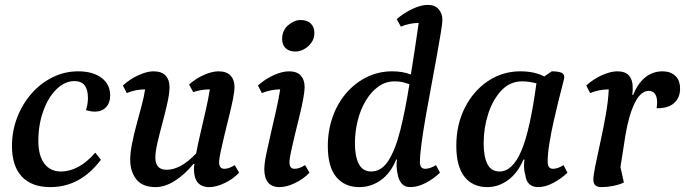

<svg xmlns="http://www.w3.org/2000/svg" viewBox="-20 -754 2804 786"><path d="M186 12Q110 12 69.5 -31Q29 -74 29 -156Q29 -218 50.5 -273.5Q72 -329 109.5 -371.5Q147 -414 196 -438Q245 -462 300 -462Q360 -462 395.5 -435.5Q431 -409 431 -363Q431 -333 414 -315Q397 -297 368 -297Q353 -297 332 -303Q340 -328 340 -353Q340 -422 285 -422Q245 -422 211 -388.5Q177 -355 157 -299Q137 -243 137 -177Q137 -117 161.5 -84.5Q186 -52 229 -52Q303 -52 370 -129L393 -100Q309 12 186 12Z M617 12Q563 12 538 -20Q513 -52 513 -100Q513 -128 520.5 -166Q528 -204 539 -244.5Q550 -285 560 -322.5Q570 -360 574 -388H572Q555 -388 536.5 -384.5Q518 -381 499 -373L483 -404Q513 -431 547.5 -446.5Q582 -462 608 -462Q642 -462 658 -444.5Q674 -427 674 -398Q674 -373 665.5 -334Q657 -295 645.5 -252.5Q634 -210 625 -171.5Q616 -133 616 -109Q616 -59 662 -59Q720 -59 783 -126Q790 -164 801 -210.5Q812 -257 822.5 -303.5Q833 -350 839 -388H837Q805 -388 771 -377L754 -408Q782 -433 815.5 -447.5Q849 -462 874 -462Q908 -462 924 -444.5Q940 -427 940 -398Q940 -380 933.5 -347.5Q927 -315 917.5 -277Q908 -239 899 -201.5Q890 -164 883.5 -134Q877 -104 877 -89Q877 -63 899 -63Q917 -63 941 -78L959 -47Q933 -20 898.5 -4Q864 12 837 12Q774 12 774 -62Q774 -71 776 -83H772Q736 -39 695.5 -13.5Q655 12 617 12Z M1125 12Q1062 12 1062 -62Q1062 -84 1070 -123Q1078 -162 1089 -209Q1100 -256 1110.5 -303Q1121 -350 1127 -388H1125Q1109 -388 1090.5 -384.5Q1072 -381 1052 -373L1036 -404Q1066 -431 1101 -446.5Q1136 -462 1163 -462Q1196 -462 1211.5 -444.5Q1227 -427 1227 -398Q1227 -380 1221 -347.5Q1215 -315 1205.5 -277Q1196 -239 1187 -201.5Q1178 -164 1171.5 -134Q1165 -104 1165 -89Q1165 -63 1186 -63Q1205 -63 1229 -78L1247 -47Q1221 -20 1186.5 -4Q1152 12 1125 12ZM1190 -543Q1163 -543 1149 -557Q1135 -571 1135 -594Q1135 -630 1160 -651Q1185 -672 1210 -672Q1238 -672 1252.5 -657.5Q1267 -643 1267 -620Q1267 -596 1254.5 -579Q1242 -562 1224.5 -552.5Q1207 -543 1190 -543Z M1451 12Q1391 12 1356.5 -29.5Q1322 -71 1322 -156Q1322 -220 1342 -276Q1362 -332 1398 -373.5Q1434 -415 1482 -438.5Q1530 -462 1585 -462Q1629 -462 1662 -449Q1670 -498 1678 -551Q1686 -604 1694 -660H1693Q1677 -660 1658.5 -656.5Q1640 -653 1621 -645L1604 -676Q1635 -702 1669.5 -718Q1704 -734 1731 -734Q1761 -734 1776 -716Q1791 -698 1791 -674Q1791 -658 1784 -616.5Q1777 -575 1767 -518.5Q1757 -462 1745 -399Q1733 -336 1722.5 -275.5Q1712 -215 1705.5 -166Q1699 -117 1699 -90Q1699 -63 1721 -63Q1740 -63 1765 -78L1781 -47Q1755 -22 1722.5 -5Q1690 12 1659 12Q1637 12 1624.5 -2.5Q1612 -17 1608 -40Q1601 -72 1605 -101H1602Q1579 -45 1539 -16.5Q1499 12 1451 12ZM1433 -168Q1433 -113 1449 -82.5Q1465 -52 1500 -52Q1542 -52 1570.5 -97Q1599 -142 1619 -222Q1639 -302 1656 -409Q1643 -414 1628.5 -417.5Q1614 -421 1597 -421Q1558 -421 1528 -399Q1498 -377 1476.5 -340.5Q1455 -304 1444 -259Q1433 -214 1433 -168Z M1975 12Q1915 12 1881.5 -30.5Q1848 -73 1848 -157Q1848 -244 1883 -313Q1918 -382 1977.5 -422Q2037 -462 2110 -462Q2168 -462 2208 -441L2239 -462Q2261 -462 2275.5 -457.5Q2290 -453 2290 -438Q2290 -433 2283 -406.5Q2276 -380 2266 -340Q2256 -300 2246 -255Q2236 -210 2229 -167Q2222 -124 2222 -92Q2222 -63 2244 -63Q2263 -63 2287 -78L2303 -47Q2277 -22 2244.5 -5Q2212 12 2183 12Q2136 12 2130 -40Q2122 -65 2127 -101H2123Q2099 -45 2059.5 -16.5Q2020 12 1975 12ZM1960 -168Q1960 -112 1975.5 -82Q1991 -52 2025 -52Q2078 -52 2114 -136Q2150 -220 2176 -413Q2164 -416 2149.5 -418.5Q2135 -421 2118 -421Q2068 -421 2033 -384Q1998 -347 1979 -289Q1960 -231 1960 -168Z M2444 12Q2424 12 2416.5 4Q2409 -4 2409 -19Q2409 -36 2417.5 -77.5Q2426 -119 2438 -173.5Q2450 -228 2460 -284.5Q2470 -341 2472 -388H2469Q2453 -388 2434.5 -384.5Q2416 -381 2396 -373L2380 -404Q2410 -431 2445 -446.5Q2480 -462 2507 -462Q2540 -462 2555 -444.5Q2570 -427 2570 -398Q2570 -391 2570 -383Q2570 -375 2568 -366H2572Q2590 -411 2620.5 -436.5Q2651 -462 2693 -462Q2724 -462 2744 -444Q2764 -426 2764 -391Q2764 -354 2739.5 -332Q2715 -310 2668 -311Q2670 -323 2670 -336Q2670 -357 2661.5 -369.5Q2653 -382 2636 -382Q2603 -382 2578.5 -332.5Q2554 -283 2540 -198L2520 -70L2534 -7Q2516 2 2490.5 7Q2465 12 2444 12Z"/></svg>

Font: Petrona SemiBold
Style: Italic
Weight: 600
Italic angle: -9°
Designer: Ringo R. Seeber
Foundry: Ringo R. Seeber
Version: Version 2.001; ttfautohint (v1.8.3)